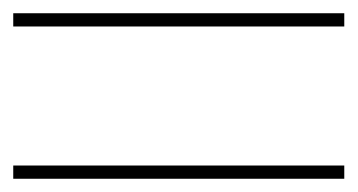

<svg xmlns="http://www.w3.org/2000/svg" viewBox="-20 -505 540 290"><path d="M0 -465V-485H500V-465ZM0 -235V-255H500V-235Z"/></svg>

Font: Murecho Thin Thin
Style: Regular
Weight: 250
Version: Version 1.010